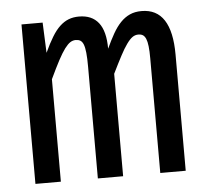

<svg xmlns="http://www.w3.org/2000/svg" viewBox="-42 -544 635 588"><g transform="rotate(-5 275.0 -249.5)"><path d="M427.7 0H505.9V-356.9C505.9 -451.7 475.1 -499 413.6 -499C399.9 -499 387.9 -496.7 377.4 -491.9C367 -487.2 357.5 -480.4 348.9 -471.4C340.3 -462.5 332.2 -451.4 324.7 -438.2C317.2 -425 309.6 -410 301.8 -393.1C301.8 -429.2 294.9 -455.9 281.2 -473.1C267.6 -490.4 247.6 -499 221.2 -499C209.5 -499 198.8 -497.2 189.2 -493.4C179.6 -489.7 170.6 -483.8 162.1 -475.8C153.6 -467.9 145.4 -457.4 137.5 -444.3C129.5 -431.3 121.3 -415.5 112.8 -397L108.9 -490.2H43.9V0H122.1V-314.9C132.8 -337.7 142.1 -356.4 149.9 -371.1C157.7 -385.7 164.8 -397.3 171.1 -405.8C177.5 -414.2 183.3 -420.1 188.5 -423.3C193.7 -426.6 199.2 -428.2 205.1 -428.2C210.6 -428.2 215.3 -427.1 219.2 -424.8C223.1 -422.5 226.3 -418.3 228.8 -412.1C231.2 -405.9 233 -397.3 234.1 -386.2C235.3 -375.2 235.8 -360.7 235.8 -342.8V0H313.5V-314.9C323.9 -336.1 332.9 -353.9 340.6 -368.4C348.2 -382.9 355.2 -394.5 361.6 -403.3C367.9 -412.1 373.9 -418.5 379.4 -422.4C384.9 -426.3 391 -428.2 397.5 -428.2C403 -428.2 407.6 -427.1 411.4 -424.8C415.1 -422.5 418.2 -418.5 420.7 -412.8C423.1 -407.1 424.9 -399.4 426 -389.6C427.2 -379.9 427.7 -367.4 427.7 -352.1Z"/></g></svg>

Font: CodeNewRoman Nerd Font Mono
Style: Regular
Weight: 400
Monospace: yes
Designer: Sam Radian
Foundry: Code New Roman
Version: Version 2.00 November 29, 2014;Nerd Fonts 3.2.1